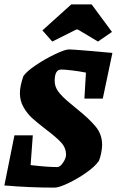

<svg xmlns="http://www.w3.org/2000/svg" viewBox="-26 -849 534 878"><path d="M360 -398 367 -517Q337 -523 303.5 -527Q270 -531 254 -531Q224 -531 224 -479Q224 -452 241.5 -429Q259 -406 293 -378Q291 -380 328 -349Q383 -305 412 -269.5Q441 -234 441 -187Q441 -170 436.5 -148Q432 -126 426 -113Q409 -88 368.5 -59.5Q328 -31 285.5 -11Q243 9 224 9Q108 9 -6 -1L40 -230H124L114 -94Q191 -85 236 -85Q249 -85 262.5 -105.5Q276 -126 276 -141Q276 -173 253.5 -197.5Q231 -222 183 -258Q144 -288 121 -309Q98 -330 81.5 -359Q65 -388 65 -423Q65 -455 81 -501Q95 -522 138 -551Q181 -580 226.5 -601.5Q272 -623 289 -623Q303 -623 369.5 -617.5Q436 -612 488 -607L444 -398ZM168 -710 300 -829H393L486 -703L422 -659L330 -714H323L213 -659Z"/></svg>

Font: Grenze ExtraBold
Style: Italic
Weight: 800
Italic angle: -10°
Designer: Renata Polastri
Foundry: Omnibus-Type
Version: Version 1.002; ttfautohint (v1.8)